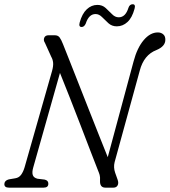

<svg xmlns="http://www.w3.org/2000/svg" viewBox="-24 -862 780 882"><path d="M128.5 -92Q122.5 -71 126.5 -58.2Q130.5 -45.5 148 -41L181 -37Q198.5 -33 198 -18Q198 0 176.5 0H17Q-4.5 0 -4 -17Q-3 -33 16.5 -38L46 -43Q63 -45.5 73 -59.2Q83 -73 89 -93.5L215 -535.5Q221.5 -558.5 220 -573.8Q218.5 -589 211.5 -601L182.5 -665Q174.5 -677 179.2 -688.5Q184 -700 199 -700H227.5Q242.5 -700 250 -689.8Q257.5 -679.5 265.5 -659Q274 -637.5 292.5 -591Q311 -544.5 334.8 -483.8Q358.5 -423 384 -358.8Q409.5 -294.5 432.2 -237Q455 -179.5 471 -140L589.5 -579.5Q606 -642 636 -677.5Q666 -713 701 -713Q716 -713 726 -704.2Q736 -695.5 735.5 -679Q735.5 -649 694.5 -632Q637 -610 618 -537.5L502.5 -117Q496.5 -93 505 -68.5L516 -37.5Q522 -21.5 516.5 -10.8Q511 0 497 0H460Q434 0 435.5 -32.5Q436.5 -48.5 433.8 -58.2Q431 -68 426 -79.5Q413 -112 392.2 -166.5Q371.5 -221 346.5 -285.5Q321.5 -350 296.8 -413.2Q272 -476.5 251.5 -527ZM512.5 -741Q490 -741 474.2 -755.2Q458.5 -769.5 444.8 -783.5Q431 -797.5 415 -797.5Q384 -797.5 370 -754Q363 -738 351 -738Q336.5 -738 342 -758.5Q353 -799 374.5 -819.2Q396 -839.5 423.5 -839.5Q446 -839.5 461.5 -825.2Q477 -811 490.8 -796.8Q504.5 -782.5 521.5 -782.5Q552.5 -782.5 566 -826Q571.5 -842.5 585.5 -842.5Q600 -842.5 594 -821.5Q583 -780.5 561.5 -760.8Q540 -741 512.5 -741Z"/></svg>

Font: Fraunces 144pt SuperSoft Light
Style: Italic
Weight: 300
Italic angle: -16°
Version: Version 1.000;[b76b70a41]